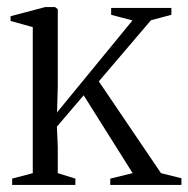

<svg xmlns="http://www.w3.org/2000/svg" viewBox="-20 -525 535 545"><path d="M73 -33.5V-448L10 -465.5V-479L108.5 -505H136L144 -499V-281L142 -206L356 -467L295.5 -483V-502.5H466.5V-483L408.5 -467.5L260.5 -294L437 -33.5L495 -19V0H293V-18L356.5 -33.5L217.5 -254.5L141.5 -165.5L144 -108V-33.5L194 -18V0H14.5V-18Z"/></svg>

Font: Merriweather 144pt Light
Style: Regular
Weight: 300
Version: Version 2.100